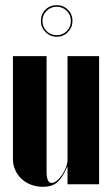

<svg xmlns="http://www.w3.org/2000/svg" viewBox="-20 -712 433 742"><path d="M239 -66Q221 -24 200.5 -7Q180 10 146 10Q122 10 100.5 2Q79 -6 63.5 -20.5Q48 -35 39 -54.5Q30 -74 30 -96V-495H160V-48Q160 -5 180 -5Q189 -5 200 -14Q211 -23 220 -36.5Q229 -50 235 -65.5Q241 -81 241 -95V-495H363V0H241V-66ZM138 -631Q138 -657 155.5 -674.5Q173 -692 199 -692Q225 -692 242.5 -674.5Q260 -657 260 -631Q260 -606 242.5 -588Q225 -570 199 -570Q174 -570 156 -588Q138 -606 138 -631ZM144 -631Q144 -608 160 -592Q176 -576 199 -576Q222 -576 238 -592Q254 -608 254 -631Q254 -654 238 -670Q222 -686 199 -686Q176 -686 160 -670Q144 -654 144 -631Z"/></svg>

Font: Moniqa Black Display
Style: Regular
Weight: 900
Designer: Rajesh Rajput
Foundry: Rajesh Rajput
Version: Version 1.000